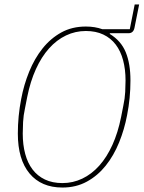

<svg xmlns="http://www.w3.org/2000/svg" viewBox="-20 -829 644 861"><path d="M604 -809 583 -704Q578 -680 556 -680H473L472 -677Q523 -646 544 -594.5Q565 -543 565 -468Q565 -389 550 -313Q538 -249 514 -190Q490 -131 454 -86Q418 -41 369.5 -14.5Q321 12 260 12Q165 12 112.5 -51Q60 -114 60 -230Q60 -308 75 -385Q87 -449 111 -508Q135 -567 171 -612Q207 -657 255 -683.5Q303 -710 365 -710Q406 -710 439 -698H562L584 -809ZM260 -8Q307 -8 349 -28Q391 -48 425 -86Q459 -124 484 -179Q509 -234 523 -304L533 -355Q540 -387 541.5 -416.5Q543 -446 543 -468Q543 -518 532 -559Q521 -600 499 -629Q477 -658 443.5 -674Q410 -690 365 -690Q318 -690 276 -670Q234 -650 200 -612Q166 -574 141 -519Q116 -464 102 -394L92 -343Q85 -311 83.5 -281.5Q82 -252 82 -230Q82 -180 93 -139Q104 -98 126 -69Q148 -40 181.5 -24Q215 -8 260 -8Z"/></svg>

Font: IBM Plex Sans Cond Thin
Style: Italic
Weight: 100
Width: 3
Italic angle: -11°
Designer: Mike Abbink, Paul van der Laan, Pieter van Rosmalen
Foundry: Bold Monday
Version: Version 1.3